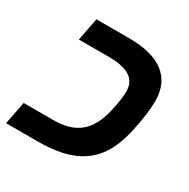

<svg xmlns="http://www.w3.org/2000/svg" viewBox="-152 -734 846 861"><g transform="rotate(30 271.0 -303.0)"><path d="M-11 0 12 -118H167Q252 -118 300.5 -158Q349 -198 369 -283Q385 -350 385 -394Q385 -488 241 -488H84L107 -606H276Q397 -606 458 -558.5Q519 -511 519 -420Q519 -356 498 -260Q477 -163 435 -108Q393 -53 325 -26.5Q257 0 151 0Z"/></g></svg>

Font: Libra Sans Modern
Style: Bold Italic
Weight: 700
Italic angle: -12°
Foundry: Stefan Peev, Context Ltd
Version: Version 1.000